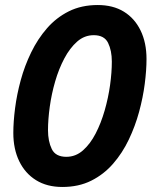

<svg xmlns="http://www.w3.org/2000/svg" viewBox="-20 -729 603 764"><path d="M228 15Q167 15 123.5 -12Q80 -39 56.5 -87.5Q33 -136 33 -200Q33 -244 40 -298.5Q47 -353 62.5 -410Q78 -467 104 -520.5Q130 -574 167 -616.5Q204 -659 254 -684Q304 -709 369 -709Q430 -709 473 -682.5Q516 -656 539.5 -607.5Q563 -559 563 -494Q563 -450 556 -395.5Q549 -341 533.5 -284Q518 -227 492.5 -173.5Q467 -120 430 -77.5Q393 -35 343 -10Q293 15 228 15ZM244 -105Q281 -105 310 -130.5Q339 -156 360.5 -197.5Q382 -239 396.5 -289.5Q411 -340 418 -390.5Q425 -441 425 -484Q425 -528 410 -558.5Q395 -589 353 -589Q316 -589 287 -563.5Q258 -538 236 -496.5Q214 -455 199.5 -405Q185 -355 178 -304Q171 -253 171 -211Q171 -167 186 -136Q201 -105 244 -105Z"/></svg>

Font: Ubuntu Sans Mono
Style: Bold Italic
Weight: 700
Italic angle: -13.5°
Monospace: yes
Designer: Dalton Maag Ltd
Foundry: Dalton Maag Ltd
Version: Version 1.006